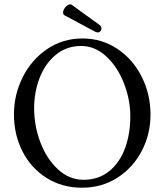

<svg xmlns="http://www.w3.org/2000/svg" viewBox="-20 -854 753 887"><path d="M44.4 -325.7Q44.4 -416 84.7 -496.8Q125 -577.6 197.3 -627Q269.5 -676.3 361.3 -676.3Q449.7 -676.3 521.5 -628.7Q593.3 -581.1 634.3 -500.2Q675.3 -419.4 675.3 -323.7Q675.3 -234.9 635.3 -157.5Q595.2 -80.1 522.9 -33.4Q450.7 13.2 358.9 13.2Q266.6 13.2 194.8 -32.2Q123 -77.6 83.7 -155Q44.4 -232.4 44.4 -325.7ZM582 -315.9Q582 -394.5 552.2 -470.2Q522.5 -545.9 470.5 -593.8Q418.5 -641.6 355 -641.6Q287.1 -641.6 237.8 -600.8Q188.5 -560.1 163.1 -494.1Q137.7 -428.2 137.7 -354.5Q137.7 -271 167.2 -194.6Q196.8 -118.2 248.8 -70.8Q300.8 -23.4 365.7 -23.4Q436 -23.4 484.9 -63.5Q533.7 -103.5 557.9 -169.9Q582 -236.3 582 -315.9ZM278.3 -783.2Q271.5 -786.6 271.5 -796.9Q271.5 -805.7 278.3 -815.9Q283.2 -823.2 290.5 -828.6Q297.9 -834 304.2 -834Q308.6 -834 311 -832L438.5 -739.7Q448.7 -732.4 448.7 -722.2Q448.7 -716.8 445.8 -712.4Q439.9 -704.1 431.6 -704.1Q426.3 -704.1 415.5 -709.5Z"/></svg>

Font: JuniusX
Style: Regular
Weight: 400
Designer: Peter S. Baker
Foundry: Briery Creek Software
Version: Version 1.004